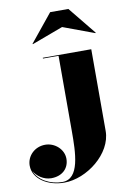

<svg xmlns="http://www.w3.org/2000/svg" viewBox="-267 -770 735 1091"><g transform="rotate(-10 100.5 -224.0)"><path d="M154 -613 334.5 -546 337 -548 207 -708H102L-28 -548L-26 -546ZM295.5 -460H16V-455.5H106V-22.5C106 104.5 103.5 254.5 3.5 254.5C-64.5 254.5 -134 219 -154 163.5C-137 194.5 -98.5 222.5 -55 222.5C8.5 222.5 48.5 183.5 48.5 128C48.5 73 -2 29 -57 29C-117.5 29 -164 75 -164 131C-164 207.5 -82 260 14 260C144 260 295.5 142.5 295.5 11.5Z"/></g></svg>

Font: Bodoni* 36pt Fatface
Style: Regular
Weight: 900
Version: Version 2.3